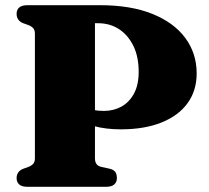

<svg xmlns="http://www.w3.org/2000/svg" viewBox="-20 -720 805 740"><path d="M738 -437Q738 -371 703.2 -322.8Q668.5 -274.5 602.8 -248Q537 -221.5 446 -221.5Q386.5 -221.5 340.5 -234.5Q294.5 -247.5 257.5 -270.5L265 -331.5Q284 -318 301.5 -309.2Q319 -300.5 338 -296.5Q357 -292.5 380.5 -292.5Q417.5 -292.5 447.8 -309Q478 -325.5 496.2 -359Q514.5 -392.5 514.5 -443Q514.5 -501.5 494 -543.2Q473.5 -585 438.5 -607.8Q403.5 -630.5 358 -630.5H346V-109Q346 -96.5 351.8 -88Q357.5 -79.5 371.5 -76.5L401.5 -70Q417 -66.5 423.8 -58Q430.5 -49.5 430.5 -33Q430.5 -18 420.2 -9Q410 0 388.5 0H86Q64.5 0 54.2 -9Q44 -18 44 -33Q44 -59.5 69.5 -69.5L89 -76.5Q102 -81.5 108.2 -89Q114.5 -96.5 114.5 -109V-591Q114.5 -603.5 108.2 -611Q102 -618.5 89 -623.5L69.5 -630.5Q44 -640.5 44 -667Q44 -682.5 54.2 -691.2Q64.5 -700 86 -700H365Q484.5 -700 567.8 -666.2Q651 -632.5 694.5 -573.2Q738 -514 738 -437Z"/></svg>

Font: Fraunces Black
Style: Regular
Weight: 900
Version: Version 1.000;[b76b70a41]